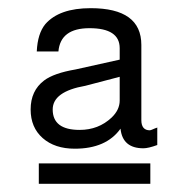

<svg xmlns="http://www.w3.org/2000/svg" viewBox="-20 -748 441 470"><path d="M348 -348V-298H75V-348ZM365 -436V-393Q343 -385 331 -385Q280 -385 275 -433Q240 -384 163 -384Q114 -384 84.5 -410Q55 -436 55 -480Q55 -526 88 -551Q112 -569 165 -578L273 -602V-630Q273 -679 199 -679Q128 -679 123 -622H70Q72 -666 91 -689Q125 -728 202 -728Q326 -728 326 -638V-454Q326 -429 347 -429Q349 -429 360 -434Q364 -435 365 -436ZM273 -560 189 -538Q109 -524 109 -480Q109 -430 175 -430Q221 -430 253 -460Q273 -479 273 -502Z"/></svg>

Font: Almarai
Style: Regular
Weight: 400
Designer: Boutros International 2019
Foundry: Created by Boutros International 2019
Version: Version 1.10